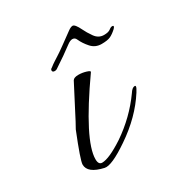

<svg xmlns="http://www.w3.org/2000/svg" viewBox="-119 -540 603 639"><g transform="rotate(-30 182.5 -221.0)"><path d="M103 10Q45 -3 45 -36Q45 -52 84 -149Q95 -168 113.5 -204.5Q132 -241 160 -294Q165 -302 182 -302Q197 -302 211.5 -297.5Q226 -293 223 -289Q91 -102 91 -30Q91 -9 105 -9Q132 -9 190 -47Q259 -94 306 -160Q316 -176 326 -176Q329 -176 329 -173Q329 -168 320 -154Q276 -85 198 -32Q128 16 103 10ZM121 -352Q112 -352 112 -359Q112 -364 118 -367Q128 -375 136 -380Q144 -385 150 -389Q163 -397 183 -411.5Q203 -426 229 -445Q240 -453 247 -453Q256 -453 269 -426Q276 -411 289 -392.5Q302 -374 323 -374Q331 -374 337.5 -375.5Q344 -377 349 -381Q355 -386 361 -386Q365 -386 365 -383Q365 -380 360 -375Q347 -363 335.5 -357.5Q324 -352 301 -352Q277 -352 261.5 -369.5Q246 -387 238 -405Q234 -415 224 -415Q216 -415 205 -407Q186 -393 170.5 -382Q155 -371 129 -354Q127 -353 125 -352.5Q123 -352 121 -352Z"/></g></svg>

Font: Ephesis
Style: Regular
Weight: 400
Designer: Robert E. Leuschke
Foundry: Robert E. Leuschke
Version: Version 1.010; ttfautohint (v1.8.3)